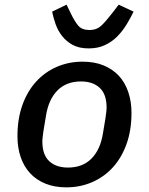

<svg xmlns="http://www.w3.org/2000/svg" viewBox="-20 -793 640 825"><path d="M265 12Q214 12 175 -4Q136 -20 109.5 -48.5Q83 -77 69 -117.5Q55 -158 55 -208Q55 -282 76 -341Q97 -400 134.5 -441.5Q172 -483 223.5 -505.5Q275 -528 335 -528Q386 -528 425 -512Q464 -496 490.5 -467.5Q517 -439 531 -398Q545 -357 545 -308Q545 -234 524 -175Q503 -116 465.5 -74.5Q428 -33 376.5 -10.5Q325 12 265 12ZM272 -73Q335 -73 373 -111.5Q411 -150 422 -218L433 -284Q435 -298 436.5 -310Q438 -322 438 -331Q438 -388 408.5 -415.5Q379 -443 328 -443Q265 -443 227 -404.5Q189 -366 178 -298L167 -232Q165 -218 163.5 -206Q162 -194 162 -185Q162 -128 191.5 -100.5Q221 -73 272 -73ZM361 -585Q320 -585 292.5 -600Q265 -615 247 -638Q229 -661 219 -689Q209 -717 204 -743L266 -773L283 -738Q300 -702 316 -683Q332 -664 365 -664Q395 -664 414.5 -682Q434 -700 464 -739L490 -773L554 -743Q541 -716 524 -688Q507 -660 484.5 -637Q462 -614 431.5 -599.5Q401 -585 361 -585Z"/></svg>

Font: IBM Plex Mono Medium
Style: Italic
Weight: 500
Italic angle: -9°
Monospace: yes
Designer: Mike Abbink, Paul van der Laan, Pieter van Rosmalen
Foundry: Bold Monday
Version: Version 2.3